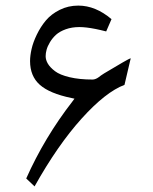

<svg xmlns="http://www.w3.org/2000/svg" viewBox="-20 -667 548 686"><path d="M263.7 -570.3Q236.8 -570.3 215.1 -562.5Q193.4 -554.7 180.4 -543Q167.5 -531.2 158.7 -516.6Q149.9 -502 146.5 -489.5Q143.1 -477.1 143.1 -466.3Q143.1 -453.1 150.9 -439.7Q158.7 -426.3 176.3 -412.8Q193.8 -399.4 228.8 -391.1Q263.7 -382.8 311 -382.8Q315.9 -382.8 321.5 -385Q327.1 -387.2 331.1 -390.1Q335 -393.1 341.3 -397.7Q347.7 -402.3 352.1 -404.8Q437.5 -456.1 446.8 -459Q446.8 -456.1 444.8 -449.2L424.8 -363.8Q357.4 -338.4 271.7 -243.4Q186 -148.4 103.5 -1L73.7 -29.3Q139.2 -176.3 239.3 -305.2L246.1 -314.5L234.9 -316.9Q157.2 -333 122.3 -364Q87.4 -395 87.4 -448.7Q87.4 -467.8 92.8 -491.7Q98.1 -515.6 111.6 -543.5Q125 -571.3 144 -594Q163.1 -616.7 193.4 -631.8Q223.6 -647 259.8 -647Q321.3 -647 378.4 -598.6L359.4 -554.7Q338.4 -560.1 321.3 -563.5Q304.2 -566.9 289.8 -568.6Q275.4 -570.3 263.7 -570.3Z"/></svg>

Font: Sahel Light FD
Style: Light-FD
Weight: 300
Foundry: Saber Rastikerdar (saber.rastikerdar@gmail.com)
Version: Version 3.3.0